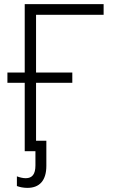

<svg xmlns="http://www.w3.org/2000/svg" viewBox="-20 -734 570 932"><path d="M100 0H152V69C152 112 136 131 105 131C90 131 76 127 62 122V169C75 174 93 178 113 178C173 178 205 141 205 71V-51H155V-332H331V-382H155V-662H483V-714H100V-382H16V-332H100Z"/></svg>

Font: Noto Sans Mono Condensed Light
Style: Regular
Weight: 300
Width: 3
Designer: Monotype Design Team
Foundry: Monotype Imaging Inc.
Version: Version 2.014